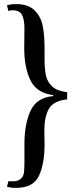

<svg xmlns="http://www.w3.org/2000/svg" viewBox="-20 -772 354 935"><path d="M197 -539V-484Q197 -435 204 -403.5Q211 -372 234.5 -350.5Q258 -329 307 -323V-288Q240 -281 218 -242Q196 -203 196 -138L197 -68Q197 26 169.5 84.5Q142 143 58 143Q30 143 14 137L21 110Q26 111 40 111Q68 111 81 99Q94 87 96.5 69Q99 51 99 20V-72Q99 -167 128.5 -232Q158 -297 239 -304V-309Q158 -319 128 -381.5Q98 -444 98 -537L99 -634Q99 -676 87.5 -699Q76 -722 40 -722Q31 -722 21 -718L14 -746Q30 -752 58 -752Q118 -752 148.5 -721.5Q179 -691 188 -646Q197 -601 197 -539Z"/></svg>

Font: Amita
Style: Regular
Weight: 400
Designer: Eduardo Rodriguez Tunni, Modular Infotech, Brian J. Bonislawsky
Foundry: Eduardo Rodriguez Tunni, Modular Infotech, Brian J. Bonislawsky
Version: Version 1.004